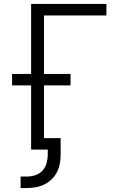

<svg xmlns="http://www.w3.org/2000/svg" viewBox="-20 -755 640 969"><path d="M84 194V136H115Q137 136 158.5 129Q180 122 194.5 106Q209 90 215 68.5Q221 47 221 25V0H137V-324H41V-382H137V-735H517V-677H202V-382H336V-324H202V-58H286V25Q286 48 282 70.5Q278 93 267.5 113.5Q257 134 240.5 150Q224 166 203.5 176Q183 186 160.5 190Q138 194 115 194Z"/></svg>

Font: Iosevka SS04 Light Extended
Style: Regular
Weight: 300
Width: 7
Monospace: yes
Designer: Belleve Invis
Foundry: Belleve Invis
Version: Version 19.0.0; ttfautohint (v1.8.4)